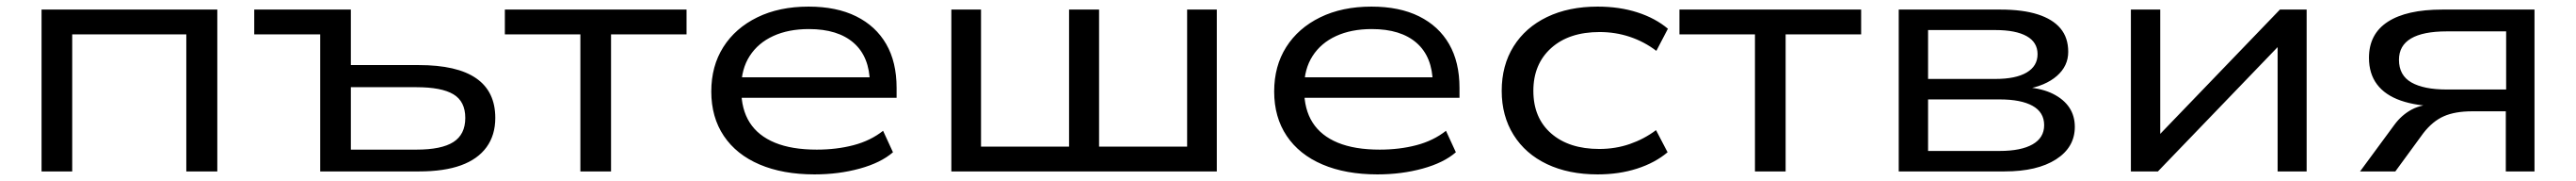

<svg xmlns="http://www.w3.org/2000/svg" viewBox="-20 -519 7812 548"><path d="M106 0V-490H639V0H545V-415H199V0Z M951 0V-415H751V-490H1044V-322H1250Q1366 -322 1424 -282Q1482 -242 1482 -162Q1482 -110 1455.5 -73.5Q1429 -37 1378 -18.5Q1327 0 1251 0ZM1044 -66H1243Q1319 -66 1355 -89Q1391 -112 1391 -162Q1391 -212 1355 -233.5Q1319 -255 1243 -255H1044Z M1740 0V-415H1511V-490H2062V-415H1833V0Z M2450 9Q2354 9 2283.5 -21Q2213 -51 2175 -107.5Q2137 -164 2137 -242Q2137 -319 2173.5 -376.5Q2210 -434 2276.5 -466.5Q2343 -499 2432 -499Q2517 -499 2576.5 -469.5Q2636 -440 2667.5 -385.5Q2699 -331 2699 -253V-223H2206V-285H2641L2618 -267Q2617 -347 2569 -389Q2521 -431 2433 -431Q2371 -431 2325 -410Q2279 -389 2253.5 -349.5Q2228 -310 2228 -255V-247Q2228 -188 2253.5 -148Q2279 -108 2330 -87Q2381 -66 2457 -66Q2517 -66 2568.5 -79.5Q2620 -93 2658 -123L2688 -58Q2651 -26 2587 -8.5Q2523 9 2450 9Z M2865 0V-490H2955V-75H3222V-490H3313V-75H3580V-490H3670V0Z M4157 9Q4061 9 3990.5 -21Q3920 -51 3882 -107.5Q3844 -164 3844 -242Q3844 -319 3880.5 -376.5Q3917 -434 3983.5 -466.5Q4050 -499 4139 -499Q4224 -499 4283.5 -469.5Q4343 -440 4374.5 -385.5Q4406 -331 4406 -253V-223H3913V-285H4348L4325 -267Q4324 -347 4276 -389Q4228 -431 4140 -431Q4078 -431 4032 -410Q3986 -389 3960.5 -349.5Q3935 -310 3935 -255V-247Q3935 -188 3960.5 -148Q3986 -108 4037 -87Q4088 -66 4164 -66Q4224 -66 4275.5 -79.5Q4327 -93 4365 -123L4395 -58Q4358 -26 4294 -8.5Q4230 9 4157 9Z M4825 9Q4737 9 4671.5 -22Q4606 -53 4570 -110.5Q4534 -168 4534 -244Q4534 -321 4570 -378.5Q4606 -436 4671.5 -467.5Q4737 -499 4825 -499Q4891 -499 4945.5 -481.5Q5000 -464 5038 -432L5003 -365Q4966 -393 4922.5 -407.5Q4879 -422 4831 -422Q4738 -422 4684 -373.5Q4630 -325 4630 -244Q4630 -162 4684 -115Q4738 -68 4830 -68Q4879 -68 4922.5 -83Q4966 -98 5002 -125L5037 -58Q4999 -26 4944.5 -8.5Q4890 9 4825 9Z M5302 0V-415H5073V-490H5624V-415H5395V0Z M5738 0V-490H6047Q6114 -490 6159.5 -475.5Q6205 -461 6228.5 -433Q6252 -405 6252 -362Q6252 -319 6217.5 -289Q6183 -259 6123 -249L6125 -255Q6174 -251 6206.5 -234.5Q6239 -218 6255.5 -193Q6272 -168 6272 -135Q6272 -73 6215 -36.5Q6158 0 6059 0ZM5827 -62H6044Q6109 -62 6144 -82Q6179 -102 6179 -140Q6179 -179 6144 -198.5Q6109 -218 6044 -218H5827ZM5827 -280H6031Q6093 -280 6126 -299.5Q6159 -319 6159 -355Q6159 -391 6126 -409.5Q6093 -428 6031 -428H5827Z M6442 0V-490H6531V-95H6513L6894 -490H6975V0H6887V-395H6905L6524 0Z M7137 0 7241 -141Q7263 -171 7294 -187.5Q7325 -204 7373 -204H7384L7375 -197Q7308 -198 7260.5 -214.5Q7213 -231 7188.5 -263.5Q7164 -296 7164 -344Q7164 -416 7221 -453Q7278 -490 7386 -490H7666V0H7579V-182H7477Q7425 -182 7391 -167Q7357 -152 7329 -116L7244 0ZM7400 -248H7580V-424H7400Q7328 -424 7291.5 -402.5Q7255 -381 7255 -338Q7255 -291 7292.5 -269.5Q7330 -248 7400 -248Z"/></svg>

Font: Nunito Sans 10pt Expanded
Style: Regular
Weight: 400
Width: 7
Designer: Vernon Adams
Foundry: Vernon Adams
Version: Version 3.101;gftools[0.9.27]